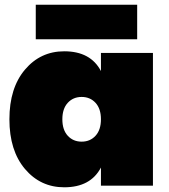

<svg xmlns="http://www.w3.org/2000/svg" viewBox="-20 -789 720 816"><path d="M253 -571Q365 -571 409 -487V-564H630V0H409V-77Q365 7 253 7Q152 7 86 -71Q20 -149 20 -282Q20 -415 86 -493Q152 -571 253 -571ZM386 -212Q409 -237 409 -282Q409 -327 386 -352Q363 -377 327 -377Q291 -377 268 -352Q245 -327 245 -282Q245 -237 268 -212Q291 -187 327 -187Q363 -187 386 -212ZM132 -622V-769H563V-622Z"/></svg>

Font: Poppins Black
Style: Regular
Weight: 900
Designer: Ninad Kale (Devanagari), Jonny Pinhorn (Latin)
Foundry: Indian Type Foundry
Version: Version 3.200;PS 1.000;hotconv 16.6.54;makeotf.lib2.5.65590